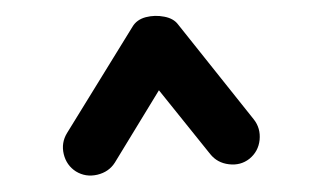

<svg xmlns="http://www.w3.org/2000/svg" viewBox="-20 -754 395 238"><path d="M74.1 -541.5Q86.2 -534.1 100.6 -537.4Q115 -540.8 122.4 -552.5L177 -642.1L240.6 -563Q249.3 -552.1 263.7 -550.4Q278.2 -548.6 289.1 -557.1Q300.3 -566.2 301.8 -580.6Q303.2 -595.1 294.6 -606L200.8 -723.6Q195.3 -731.1 183.7 -733.3Q172 -735.6 160.7 -732.7Q149.4 -729.7 144.2 -720.8L63.1 -589.1Q55.7 -577 59 -563Q62.4 -549 74.1 -541.5Z"/></svg>

Font: Mikhak VF
Style: Regular
Weight: 100
Designer: Amin Abedi
Version: Version 3.001